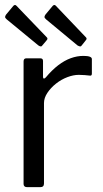

<svg xmlns="http://www.w3.org/2000/svg" viewBox="-20 -770 423 790"><path d="M91 0Q84 0 80.5 -3.5Q77 -7 77 -13V-517Q77 -530 88 -530H146Q157 -530 157 -519V-454Q157 -448 160 -447Q163 -446 168 -451Q194 -482 219.5 -501.5Q245 -521 271 -530.5Q297 -540 323 -540Q358 -540 358 -527V-467Q358 -457 349 -459Q340 -460 328.5 -461Q317 -462 304 -462Q282 -462 257 -452.5Q232 -443 210.5 -426Q189 -409 175 -388Q161 -367 161 -346V-15Q161 0 146 0H91ZM35 -746Q42 -753 48 -746L172 -617Q179 -611 171 -603L155 -584Q152 -579 148 -579Q144 -579 138 -583L8 -690Q1 -696 1 -700Q1 -704 5 -710ZM197 -746Q204 -753 210 -746L333 -617Q340 -611 332 -603L317 -584Q314 -579 310 -579Q306 -579 299 -583L170 -690Q163 -696 163 -700Q163 -704 167 -710Z"/></svg>

Font: Libre Franklin Thin
Style: Regular
Weight: 400
Version: Version 3.000